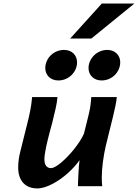

<svg xmlns="http://www.w3.org/2000/svg" viewBox="-20 -1030 763 1062"><path d="M411.1 0Q411.1 -9.8 411.9 -28.8Q412.6 -47.9 413.8 -69.3Q415 -90.8 416.5 -111.1Q418 -131.3 419.9 -144Q408.7 -127.4 392.6 -109.6Q376.5 -91.8 357.2 -74.2Q337.9 -56.6 316.2 -41Q294.4 -25.4 272.2 -13.7Q250 -2 228 5.1Q206.1 12.2 186 12.2Q162.6 12.2 143.1 4.9Q123.5 -2.4 109.6 -17.1Q95.7 -31.7 88.1 -53.5Q80.6 -75.2 80.6 -104.5Q80.6 -124 83.5 -146.7Q86.4 -169.4 93.3 -195.8L128.9 -338.4Q134.8 -361.3 139.2 -380.4Q143.6 -399.4 147 -417.2Q150.4 -435.1 153.1 -453.1Q155.8 -471.2 157.7 -493.2H297.9Q295.9 -465.8 288.1 -431.4Q280.3 -397 268.1 -347.7Q266.6 -341.8 262.7 -328.1Q258.8 -314.5 254.2 -296.4Q249.5 -278.3 244.4 -257.8Q239.3 -237.3 235.1 -217.3Q231 -197.3 228.3 -179.7Q225.6 -162.1 225.6 -150.4Q225.6 -124 235.4 -112.1Q245.1 -100.1 262.2 -100.1Q272 -100.1 286.9 -108.4Q301.8 -116.7 318.8 -131.1Q335.9 -145.5 354.2 -164.6Q372.6 -183.6 389.6 -204.8Q406.7 -226.1 420.9 -248Q435.1 -270 444.3 -290.5Q454.1 -330.1 460.7 -356.2Q467.3 -382.3 471.4 -399.9Q475.6 -417.5 477.5 -428.7Q479.5 -439.9 480.7 -449.5Q481.9 -459 482.7 -468.8Q483.4 -478.5 484.9 -493.2H626Q624.5 -474.1 618.7 -445.3Q612.8 -416.5 604.2 -381.3Q595.7 -346.2 585.4 -305.7Q575.2 -265.1 564.9 -222.2Q555.2 -180.2 549.1 -134Q543 -87.9 543 -48.8Q543 -34.7 543.5 -22.7Q543.9 -10.7 545.4 0ZM230.5 -653.3Q230.5 -673.3 238.5 -691.7Q246.6 -710 260.7 -723.9Q274.9 -737.8 293.9 -745.8Q313 -753.9 334.5 -753.9Q350.6 -753.9 363.8 -748.8Q377 -743.7 386.5 -734.4Q396 -725.1 401.1 -712.6Q406.2 -700.2 406.2 -685.5Q406.2 -665 398.2 -647Q390.1 -628.9 376 -615Q361.8 -601.1 343 -593Q324.2 -585 302.2 -585Q286.6 -585 273.4 -590.1Q260.3 -595.2 250.7 -604.2Q241.2 -613.3 235.8 -625.7Q230.5 -638.2 230.5 -653.3ZM469.7 -653.3Q469.7 -673.3 477.8 -691.4Q485.8 -709.5 499.8 -723.4Q513.7 -737.3 532.7 -745.6Q551.8 -753.9 573.2 -753.9Q589.4 -753.9 602.5 -748.8Q615.7 -743.7 625.2 -734.4Q634.8 -725.1 639.9 -712.6Q645 -700.2 645 -685.5Q645 -665.5 637 -647.2Q628.9 -628.9 615 -615Q601.1 -601.1 582 -593Q563 -585 541.5 -585Q525.9 -585 512.7 -590.1Q499.5 -595.2 490 -604.2Q480.5 -613.3 475.1 -625.7Q469.7 -638.2 469.7 -653.3ZM723.1 -1010.3 485.4 -816.9H368.2L543 -1010.3Z"/></svg>

Font: Andika New Basic
Style: Bold Italic
Weight: 700
Italic angle: -14°
Designer: Victor Gaultney, Annie Olsen, Pablo Ugerman
Foundry: SIL International
Version: Version 5.500